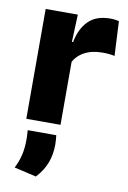

<svg xmlns="http://www.w3.org/2000/svg" viewBox="-85 -551 566 846"><g transform="rotate(10 198.5 -128.0)"><path d="M200.9 -276 159 -368.9H195.2Q206.9 -430 241.7 -464.6Q276.4 -499.3 339.8 -499.3Q350.9 -499.3 360.2 -497.9Q369.6 -496.5 378 -494.6L385.7 -340.2Q375.1 -342.8 361 -344.2Q346.9 -345.6 332.5 -345.6Q283.5 -345.6 250.1 -327.3Q216.7 -309 200.9 -276ZM50.9 0V-491.4H194.8L188.5 -334.7L203.9 -332.5V0ZM193.5 48.3Q194.5 56.7 195.4 67.3Q196.4 77.8 196.4 88.7Q196.4 133.8 182.4 171.2Q168.5 208.6 136.5 243.2L37.7 220.2Q52.3 192.1 60 160.7Q67.6 129.3 67.6 90Q67.6 79.3 67.1 69.4Q66.6 59.6 65.6 48.3Z"/></g></svg>

Font: Anek Latin Medium
Style: Regular
Weight: 500
Designer: Yesha Goshar
Foundry: Ek Type
Version: Version 1.003